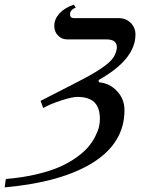

<svg xmlns="http://www.w3.org/2000/svg" viewBox="-28 -790 607 828"><path d="M-7.8 18.1 -2.9 -18.1Q68.4 -23.9 128.4 -38.1Q188.5 -52.2 229.2 -70.3Q270 -88.4 302 -111.3Q334 -134.3 352.5 -156.2Q371.1 -178.2 382.8 -201.7Q394.5 -225.1 398.7 -242.7Q402.8 -260.3 402.8 -275.9Q402.8 -326.2 378.7 -349.1Q354.5 -372.1 306.2 -372.1Q282.7 -372.1 235.6 -356.7Q188.5 -341.3 158.2 -324.2L147 -355L290 -428.2Q341.3 -454.6 370.1 -470.9Q398.9 -487.3 424.8 -506.6Q450.7 -525.9 462.2 -543.9Q473.6 -562 476.1 -584Q476.1 -602.5 465.3 -611.3Q454.6 -620.1 430.2 -620.1H262.2Q238.3 -620.1 222.2 -636.7Q206.1 -653.3 206.1 -678.2Q206.1 -707.5 228 -731.7Q250 -755.9 290 -770L298.8 -756.8Q290.5 -754.9 282.2 -747.3Q273.9 -739.7 273.9 -728Q273.9 -711.9 291 -711.9H482.9Q515.1 -711.9 535.6 -691.4Q556.2 -670.9 556.2 -641.1Q556.2 -533.7 397 -444.8L398.9 -435.1Q444.8 -431.2 476.8 -397Q508.8 -362.8 508.8 -314.9Q508.8 -174.8 374 -89.6Q239.3 -4.4 -7.8 18.1Z"/></svg>

Font: Flanker Steampunk
Style: Italic
Weight: 400
Italic angle: -12°
Designer: Alexey Kryukov, Leonardo Di Lena
Foundry: Alexey Kryukov, Leonardo Di Lena
Version: 1.210